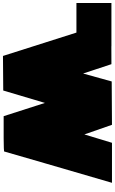

<svg xmlns="http://www.w3.org/2000/svg" viewBox="250 -1052 804 1345"><g transform="rotate(-90 652.5 -379.0)"><path d="M511.7 -755.9Q535.2 -683.6 604.5 -466.8Q626 -540 691.4 -758.8Q752 -759.8 933.6 -760.7Q993.2 -571.3 1174.8 -2Q1099.6 -1 876 -1Q859.4 -50.8 810.5 -199.2Q795.9 -149.4 754.9 1Q678.7 1 451.2 2.9Q434.6 -44.9 383.8 -190.4Q369.1 -141.6 325.2 2.9Q254.9 2.9 44.9 2.9Q99.6 -188.5 182.6 -469.7Q264.6 -751 264.6 -752.9Q264.6 -754.9 357.4 -755.9Q450.2 -755.9 511.7 -755.9ZM1304.7 -1Q1228.5 -1 1002 -1Q1002 -62.5 1002 -246.1Q1078.1 -246.1 1304.7 -246.1Q1304.7 -184.6 1304.7 -1Z"/></g></svg>

Font: Star Wars
Style: Regular
Weight: 400
Version: Version 1.0